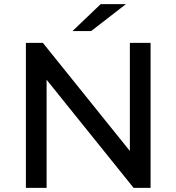

<svg xmlns="http://www.w3.org/2000/svg" viewBox="-20 -907 852 927"><path d="M707 -700V0H625L205 -522V0H105V-700H187L607 -178V-700ZM466 -887H588L420 -757H330Z"/></svg>

Font: Idrija
Style: Regular
Weight: 500
Designer: Julieta Ulanovsky
Foundry: Julieta Ulanovsky
Version: Version 7.200